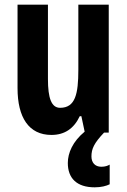

<svg xmlns="http://www.w3.org/2000/svg" viewBox="-20 -567 541 821"><path d="M371 102C371 70 382 45 425 0H445V-547H315V-269C315 -165 302 -106 237 -106C200 -106 185 -147 185 -229V-547H55V-190C55 -65 103 10 200 10C256 10 296 -17 321 -70H328L342 -4C291 38 270 87 270 130C270 195 308 234 385 234C413 234 435 228 449 221V137C440 142 430 146 413 146C386 146 371 128 371 102Z"/></svg>

Font: Noto Sans Arabic UI XCn
Style: Bold
Weight: 700
Width: 2
Designer: Monotype Design Team, Nadine Chahine and Nizar Qandah
Foundry: Monotype Imaging Inc.
Version: Version 2.010